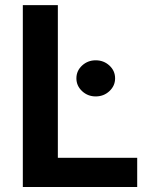

<svg xmlns="http://www.w3.org/2000/svg" viewBox="-20 -748 615 768"><path d="M71.3 0V-727.5H211.4V-116.7H528.8V0ZM362.8 -362.3Q331.1 -362.3 308.3 -383.5Q285.6 -404.8 285.6 -434.6Q285.6 -464.8 308.3 -485.8Q331.1 -506.8 362.8 -506.8Q395 -506.8 417.7 -485.8Q440.4 -464.8 440.4 -434.6Q440.4 -404.8 417.7 -383.5Q395 -362.3 362.8 -362.3Z"/></svg>

Font: Inter
Style: 650
Weight: 650
Designer: Rasmus Andersson
Foundry: rsms
Version: Version 4.001;git-66647c0bb